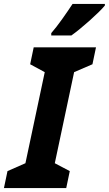

<svg xmlns="http://www.w3.org/2000/svg" viewBox="-49 -954 552 974"><path d="M211 -786V-774H313C364 -810 454 -890 483 -926V-934H319C288 -887 244 -823 211 -786ZM-29 0H287L305 -86L229 -126L327 -588L420 -628L438 -714H122L104 -628L178 -588L80 -126L-11 -86Z"/></svg>

Font: Noto Sans
Style: Bold Italic
Weight: 700
Italic angle: -12°
Designer: Monotype Design Team
Foundry: Monotype Imaging Inc.
Version: Version 2.013